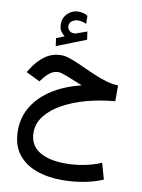

<svg xmlns="http://www.w3.org/2000/svg" viewBox="-112 -813 903 1225"><g transform="rotate(10 340.0 -200.5)"><path d="M234.9 -568.4Q218.3 -581.5 207.8 -597.7Q197.3 -613.8 197.3 -641.6Q197.3 -684.1 226.8 -711.7Q256.3 -739.3 294.4 -739.3Q313 -739.3 327.1 -735.1Q341.3 -731 355.5 -722.7L356 -670.4Q340.8 -678.2 327.4 -680.7Q314 -683.1 301.3 -683.1Q281.2 -683.1 263.9 -670.9Q246.6 -658.7 246.6 -635.3Q247.1 -621.1 260.5 -607.9Q273.9 -594.7 300.8 -598.6Q301.8 -598.6 303 -599.1Q304.2 -599.6 305.2 -600.1L372.6 -624L379.9 -572.3L189.9 -497.1L182.6 -547.9ZM625 -319.3V-216.8Q531.2 -209 445.3 -186Q359.4 -163.1 292 -126.2Q224.6 -89.4 185.3 -40Q146 9.3 146 69.8Q146 148.9 207.8 189.2Q269.5 229.5 379.9 229.5Q440.9 229.5 500.7 217.8Q560.5 206.1 610.8 184.1L640.1 288.1Q582.5 313 514.4 325.2Q446.3 337.4 377.9 337.4Q283.7 337.4 208.5 310.1Q133.3 282.7 89.4 224.6Q45.4 166.5 45.4 73.7Q45.4 -12.7 88.4 -82.8Q131.3 -152.8 210.2 -203.1Q289.1 -253.4 396.5 -279.3Q342.8 -301.8 297.9 -319.3Q252.9 -336.9 237.3 -336.9Q209 -336.9 186.3 -321.3Q163.6 -305.7 145 -281.2L126 -257.8L36.1 -301.8L49.8 -323.7Q85 -380.4 131.1 -413.3Q177.2 -446.3 237.8 -446.3Q263.2 -446.3 297.9 -433.8Q332.5 -421.4 372.8 -402.8Q413.1 -384.3 456.3 -365.5Q499.5 -346.7 542.5 -333.5Q585.4 -320.3 625 -319.3Z"/></g></svg>

Font: Vazirmatn RD Medium
Style: Regular
Weight: 500
Designer: Saber Rastikerdar
Foundry: Saber Rastikerdar
Version: Version 33.003